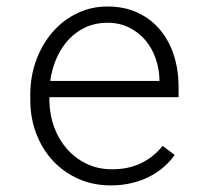

<svg xmlns="http://www.w3.org/2000/svg" viewBox="-20 -558 640 588"><path d="M319.8 9.8Q264.6 9.8 219.2 -10.7Q173.8 -31.2 141.4 -66.4Q108.9 -101.6 91.1 -148.7Q73.2 -195.8 72.8 -249V-270Q73.2 -326.7 91.6 -375.5Q109.9 -424.3 141.6 -460.4Q173.3 -496.6 216.3 -517.3Q259.3 -538.1 308.6 -538.1Q361.3 -538.1 401.9 -519Q442.4 -500 470 -467Q497.6 -434.1 512 -390.1Q526.4 -346.2 526.9 -295.9V-260.3H131.3V-249Q131.8 -207.5 145.5 -169.7Q159.2 -131.8 184.1 -103Q209 -74.2 244.1 -56.9Q279.3 -39.6 322.3 -39.6Q371.1 -39.1 410.6 -57.6Q450.2 -76.2 478 -111.3L515.1 -83.5Q500.5 -63 480.5 -45.7Q460.4 -28.3 435.8 -16.1Q411.1 -3.9 381.8 2.9Q352.5 9.8 319.8 9.8ZM308.6 -488.3Q272.9 -488.3 243.2 -474.9Q213.4 -461.4 190.9 -437.5Q168.5 -413.6 153.8 -381.1Q139.2 -348.6 133.8 -310.1H468.3V-316.4Q467.3 -349.1 456.3 -380.1Q445.3 -411.1 425 -435.1Q404.8 -459 375.5 -473.6Q346.2 -488.3 308.6 -488.3Z"/></svg>

Font: Roboto Mono Light
Style: Regular
Weight: 300
Designer: Google
Version: Version 2.000985; 2015; ttfautohint (v1.3)